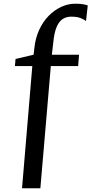

<svg xmlns="http://www.w3.org/2000/svg" viewBox="-20 -843 526 1037"><path d="M99 174 154.5 -486H60.5L64 -524.5L161.5 -547.5L165.5 -582Q171 -637 191.5 -681.5Q212 -726 243 -757.5Q274 -789 311 -806Q348 -823 386 -823Q413.5 -823 430.5 -819.8Q447.5 -816.5 454 -813.5L444.5 -729Q435.5 -737.5 415.8 -745.2Q396 -753 364 -753Q339 -753 319 -740.5Q299 -728 285.8 -697Q272.5 -666 267.5 -610.5L260 -547.5H407L402 -486H254.5L198 174Z"/></svg>

Font: Merriweather 48pt
Style: Regular
Weight: 400
Version: Version 2.100